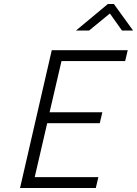

<svg xmlns="http://www.w3.org/2000/svg" viewBox="-20 -948 691 968"><path d="M363 -794H429L534 -880L595 -794H651L554 -928H524ZM81 0H463L476 -55H155L218 -327H483L496 -382H230L290 -640H611L624 -695H241Z"/></svg>

Font: Titillium Web
Style: Light Italic
Weight: 300
Italic angle: -13°
Version: Version 1.001;PS 57.000;hotconv 1.0.70;makeotf.lib2.5.55311